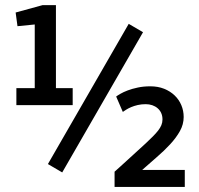

<svg xmlns="http://www.w3.org/2000/svg" viewBox="-20 -741 790 761"><path d="M557.6 -328.1Q540.5 -328.1 525.9 -324.7Q511.2 -321.3 499.8 -316.4Q488.3 -311.5 480 -306.2Q471.7 -300.8 466.8 -297.4L440.4 -358.4Q445.3 -362.3 457 -369.1Q468.8 -376 486.1 -382.6Q503.4 -389.2 526.1 -394Q548.8 -398.9 575.7 -398.9Q606 -398.9 630.4 -389.2Q654.8 -379.4 672.1 -362.8Q689.5 -346.2 698.7 -324.2Q708 -302.2 708 -277.3Q708 -248 693.1 -221.4Q678.2 -194.8 654.5 -169.2Q630.9 -143.6 601.6 -118.4Q572.3 -93.3 543.5 -67.4H543.9H712.4V0H434.1V-60.5Q446.3 -71.3 459 -82.8Q471.7 -94.2 486.3 -107.7Q501 -121.1 518.6 -137.2Q536.1 -153.3 558.1 -173.3Q573.7 -188 585.9 -200.2Q598.1 -212.4 606.7 -223.4Q615.2 -234.4 619.6 -244.9Q624 -255.4 624 -267.6Q624 -281.7 618.9 -293Q613.8 -304.2 604.7 -312Q595.7 -319.8 583.5 -324Q571.3 -328.1 557.6 -328.1ZM44.9 -391.6H117.7V-644L49.3 -637.2L42 -691.4L148.9 -720.7H201.7V-391.6H268.1V-324.2H44.9ZM226.6 -57.6 169.9 -90.8 490.2 -646.5 546.9 -613.3Z"/></svg>

Font: Ufes Sans Medium
Style: Regular
Weight: 500
Designer: Ricardo Esteves & Filipe Motta
Foundry: ProDesignUfes - Ricardo Esteves, Filipe Motta (This is a derivative work, based on Roboto family, by Christian Robertson
Version: Version 2.0